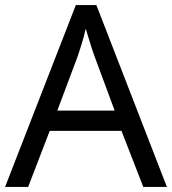

<svg xmlns="http://www.w3.org/2000/svg" viewBox="-20 -737 679 757"><path d="M545 0 459 -221H176L91 0H0L279 -717H360L638 0ZM352 -517Q349 -525 342 -546Q335 -567 328.5 -589.5Q322 -612 318 -624Q311 -593 302 -563.5Q293 -534 287 -517L206 -301H432Z"/></svg>

Font: Noto Sans Batak
Style: Regular
Weight: 400
Designer: Monotype Design Team
Foundry: Monotype Imaging Inc.
Version: Version 2.002; ttfautohint (v1.8.4.7-5d5b)